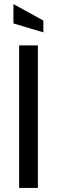

<svg xmlns="http://www.w3.org/2000/svg" viewBox="-20 -923 280 943"><path d="M74 -700H166V0H74ZM46 -808V-903L193 -822V-764Z"/></svg>

Font: Cabin Condensed
Style: Regular
Weight: 400
Width: 3
Designer: Pablo Impallari
Foundry: Pablo Impallari. http://www.impallari.com Igino Marini. http://www.ikern.com
Version: Version 2.200